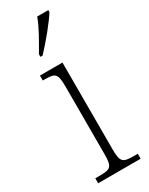

<svg xmlns="http://www.w3.org/2000/svg" viewBox="-202 -804 651 841"><g transform="rotate(-30 123.0 -383.0)"><path d="M81 -619V-606H92C133 -649 192 -721 213 -756V-766H157C141 -721 111 -671 81 -619ZM23 0H238V-25H222C162 -25 152 -31 152 -99V-536H38V-511H48C102 -511 111 -504 111 -436V-98C111 -31 101 -25 42 -25H23Z"/></g></svg>

Font: Noto Serif Armenian Condensed ExtraLight
Style: Regular
Weight: 200
Width: 3
Designer: Monotype Design Team
Foundry: Monotype Imaging Inc.
Version: Version 2.008